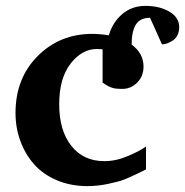

<svg xmlns="http://www.w3.org/2000/svg" viewBox="-20 -614 623 646"><path d="M583 -522.9Q583 -507.3 576.9 -495.6Q570.8 -483.9 562.3 -478.3Q553.7 -472.7 545.4 -469.2Q537.1 -465.8 531.2 -465.3L524.9 -464.8L484.9 -554.2Q451.2 -554.2 437 -531Q422.9 -507.8 422.9 -463.9Q462.9 -434.6 462.9 -390.1Q462.9 -357.4 441.7 -336.2Q420.4 -314.9 392.1 -314.9Q379.9 -314.9 370.6 -315.9Q361.3 -316.9 354 -319.8Q346.7 -322.8 343.3 -324.5Q339.8 -326.2 333.3 -330.6Q326.7 -335 325.2 -335.9V-448.2Q313 -449.2 306.2 -449.2Q255.9 -449.2 217.5 -399.9Q179.2 -350.6 179.2 -263.2Q179.2 -174.8 220 -123.3Q260.7 -71.8 331.1 -71.8Q370.6 -71.8 411.4 -89.4Q452.1 -106.9 471.2 -121.1V-43.9Q470.2 -43.5 441.7 -29.5Q413.1 -15.6 396.2 -9.3Q379.4 -2.9 344.2 4.6Q309.1 12.2 273.9 12.2Q217.3 12.2 170.7 -7.8Q124 -27.8 94.2 -61.8Q64.5 -95.7 48.3 -140.1Q32.2 -184.6 32.2 -233.9Q32.2 -350.6 106.7 -425.3Q181.2 -500 290 -500Q315.9 -500 346.2 -495.1Q358.9 -539.1 391.4 -566.7Q423.8 -594.2 469.2 -594.2Q517.1 -594.2 550 -574.7Q583 -555.2 583 -522.9Z"/></svg>

Font: Veleka
Style: Bold
Weight: 700
Designer: Stefan Peev, Context Ltd, 2016; SIL International, 1997-2014.
Foundry: Stefan Peev, Context Ltd, 2016
Version: Version 1.000